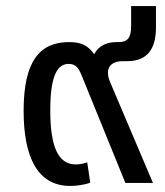

<svg xmlns="http://www.w3.org/2000/svg" viewBox="-20 -604 544 634"><path d="M278 -1 268 -68C255 -63 240 -61 230 -61C170 -61 146 -124 146 -240C146 -362 173 -393 207 -393C232 -393 241 -377 252 -349L394 0H485L344 -332C324 -379 346 -402 385 -402H400C467 -402 495 -443 495 -513V-584H413V-517C413 -478 400 -465 372 -465H365C329 -465 305 -451 291 -425C271 -453 250 -465 208 -465C111 -465 58 -402 58 -238C58 -92 100 10 212 10C234 10 261 6 278 -1Z"/></svg>

Font: Noto Sans Thai
Style: Regular
Weight: 400
Designer: Monotype Design Team
Foundry: Monotype Imaging Inc.
Version: Version 1.901